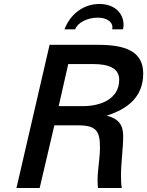

<svg xmlns="http://www.w3.org/2000/svg" viewBox="-20 -948 742 968"><path d="M600 -800C602 -809 603 -817 603 -822C603 -885 554 -928 481 -928C403 -928 335 -879 305 -800H359C370 -833 420 -859 472 -859C517 -859 547 -839 547 -810C547 -807 546 -803 545 -800ZM63 0H180L254 -316H376C464 -316 484 -287 484 -206C484 -145 472 -97 472 -39C472 -28 473 -12 474 0H594C591 -17 590 -38 590 -61C590 -132 601 -196 601 -263C601 -320 576 -350 518 -365C625 -399 702 -460 702 -578C702 -692 607 -722 475 -722H230ZM276 -413 324 -625H451C524 -625 581 -606 581 -546C581 -446 483 -413 399 -413Z"/></svg>

Font: Perun Medium Italic
Style: Regular
Weight: 500
Italic angle: -12°
Foundry: Copyright (c) Stefan Peev, Context Ltd, 2016
Version: Version 1.026